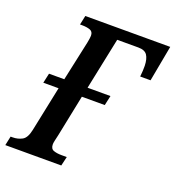

<svg xmlns="http://www.w3.org/2000/svg" viewBox="-148 -818 843 922"><g transform="rotate(20 273.5 -357.0)"><path d="M-18 0 -8 -47H3Q28 -47 50 -58.5Q72 -70 81 -113L129 -344H51L62 -394H140L184 -598Q186 -609 187.5 -618Q189 -627 189 -634Q189 -655 172.5 -661Q156 -667 132 -667H121L131 -714H565L531 -531H478Q480 -547 480.5 -561.5Q481 -576 481 -587Q480 -622 467.5 -640.5Q455 -659 422 -659H314L259 -394H376L365 -344H248L205 -133Q200 -112 197.5 -100Q195 -88 195 -82Q195 -59 211.5 -53Q228 -47 252 -47H279L268 0Z"/></g></svg>

Font: Noto Serif ExtraCondensed SemiBold
Style: Italic
Weight: 600
Width: 2
Italic angle: -12°
Designer: Monotype Design Team
Foundry: Monotype Imaging Inc.
Version: Version 2.013